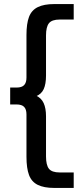

<svg xmlns="http://www.w3.org/2000/svg" viewBox="-20 -779 406 943"><path d="M246 144Q196 144 165.5 129Q135 114 122.5 80.5Q110 47 110 -9V-217Q110 -242 98.5 -254Q87 -266 61 -266H30V-349H62Q87 -349 98.5 -361Q110 -373 110 -398V-607Q110 -663 122.5 -696Q135 -729 165.5 -744Q196 -759 246 -759H342V-683H273Q235 -683 220.5 -665Q206 -647 206 -605V-408Q206 -366 194.5 -341Q183 -316 154.5 -305Q126 -294 73 -294V-324Q126 -324 154.5 -311Q183 -298 194.5 -272.5Q206 -247 206 -208V-11Q206 32 220.5 50Q235 68 273 68H342V144Z"/></svg>

Font: SUSE Thin Medium
Style: Regular
Weight: 500
Version: Version 1.000